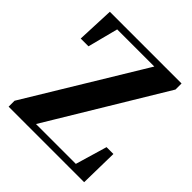

<svg xmlns="http://www.w3.org/2000/svg" viewBox="-199 -887 1030 1030"><g transform="rotate(45 316.0 -372.0)"><path d="M25 0V-45L440 -729L430 -689V-705H269H113L151 -733L99 -532H40L49 -744H593V-698L179 -12L187 -65V-38H362H527L489 -11L550 -218H602L598 0Z"/></g></svg>

Font: Noto Serif JP ExtraBold
Style: Regular
Weight: 800
Designer: Ryoko NISHIZUKA 西塚涼子 (kana & ideographs); Frank Grießhammer (Latin, Greek & Cyrillic); Wenlong ZHANG 张文龙 (bopomofo); San
Foundry: Adobe
Version: Version 2.003-H1;hotconv 1.1.1;makeotfexe 2.6.0